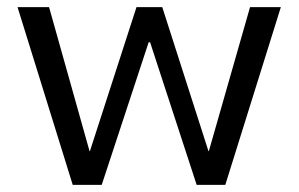

<svg xmlns="http://www.w3.org/2000/svg" viewBox="-20 -516 834 536"><path d="M183 0 29 -496H117L230 -94H231L361 -496H433L562 -94H563L678 -496H764L609 0H529L399 -398H395L264 0Z"/></svg>

Font: Nunito Sans 7pt SemiCondensed
Style: Regular
Weight: 400
Width: 4
Designer: Vernon Adams
Foundry: Vernon Adams
Version: Version 3.101;gftools[0.9.27]